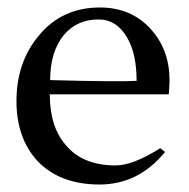

<svg xmlns="http://www.w3.org/2000/svg" viewBox="-20 -484 505 513"><path d="M431 -232H113Q113 -144 157 -95Q202 -42 289 -42Q335 -42 408 -88L421 -78Q350 9 246 9Q140 9 80 -54Q24 -115 24 -214Q24 -317 83 -388Q145 -464 247 -464Q331 -464 383 -406Q433 -351 433 -269Q433 -258 431 -232ZM345 -268Q345 -340 320 -383Q292 -432 243 -432Q186 -432 151 -391Q114 -346 114 -270Q301 -265 345 -268Z"/></svg>

Font: GFS Didot
Style: Regular
Weight: 400
Designer: Takis Katsoulidis and George D. Matthiopoulos
Foundry: Takis Katsoulidis and George D. Matthiopoulos
Version: Version 1.0